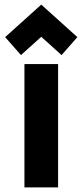

<svg xmlns="http://www.w3.org/2000/svg" viewBox="-20 -816 359 836"><path d="M86.4 0V-537.1H232.9V0ZM159.7 -795.9 316.9 -654.3 248 -576.2 159.7 -655.8 71.3 -576.2 2.4 -654.3Z"/></svg>

Font: New Shape
Style: Bold
Weight: 700
Designer: Wojciech Kalinowski "wmk69" (wmk69@o2.pl)
Foundry: Wojciech Kalinowski "wmk69" (wmk69@o2.pl)
Version: Version 2.1.1; 2021-05-14